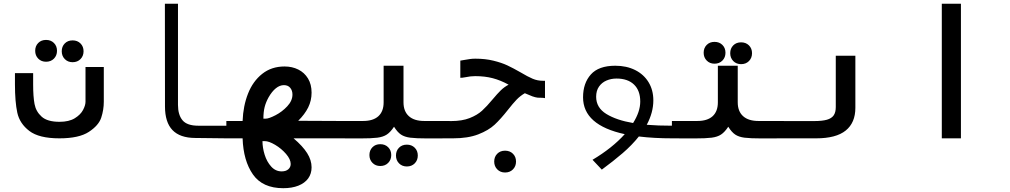

<svg xmlns="http://www.w3.org/2000/svg" viewBox="-20 -745 5440 1034"><path d="M60.5 -291V-351H158.5V-289.5Q158.5 -225 166 -184.8Q173.5 -144.5 204.2 -116.8Q235 -89 300.5 -89Q351.5 -89 382.8 -108.2Q414 -127.5 427.2 -152.8Q440.5 -178 440.5 -197V-384H539V-197Q539 -153.5 525.2 -111.5Q511.5 -69.5 458.5 -34.8Q405.5 0 300 0Q190 0 138 -39.8Q86 -79.5 73.2 -138Q60.5 -196.5 60.5 -291ZM169.5 -471.5Q169.5 -497 185.8 -513.5Q202 -530 228 -530Q254 -530 270.5 -513.5Q287 -497 287 -471.5Q287 -446 270.5 -429.2Q254 -412.5 228 -412.5Q202.5 -412.5 186 -429.2Q169.5 -446 169.5 -471.5ZM312.5 -469Q312.5 -494.5 328.8 -511Q345 -527.5 371 -527.5Q397 -527.5 413.5 -511Q430 -494.5 430 -469Q430 -443.5 413.5 -426.8Q397 -410 371 -410Q345.5 -410 329 -426.8Q312.5 -443.5 312.5 -469Z M868.5 -172 868 -725H938.5V-180Q938.5 -126.5 963 -97.2Q987.5 -68 1048 -68H1201.5V0L1030.5 -2Q949 -2.5 908.8 -44.5Q868.5 -86.5 868.5 -172Z M1286.5 0H1199V-93.5H1286.5Q1289.5 -174.5 1315.8 -241Q1342 -307.5 1392 -347.2Q1442 -387 1512.5 -387Q1553.5 -387 1586.5 -370.5Q1619.5 -354 1638.8 -322.2Q1658 -290.5 1658 -246Q1658 -203.5 1639.8 -166.5Q1621.5 -129.5 1586 -94.5L1801 -93.5V0H1561Q1610.5 42 1634.2 79.8Q1658 117.5 1658 156Q1658 190.5 1639.8 215.8Q1621.5 241 1587 254.8Q1552.5 268.5 1505.5 268.5Q1394 268.5 1342.2 194.5Q1290.5 120.5 1286.5 0ZM1545.5 138Q1545.5 113 1520.5 84Q1495.5 55 1461.8 35Q1428 15 1405.5 15H1393.5Q1393.5 50 1405.2 88Q1417 126 1440.5 152Q1464 178 1497 178Q1519.5 178 1532.5 166.8Q1545.5 155.5 1545.5 138ZM1555 -236Q1555 -257.5 1543 -272Q1531 -286.5 1509 -286.5Q1486.5 -286.5 1465.5 -269.5Q1444.5 -252.5 1426.5 -221Q1412 -195 1405.2 -168.5Q1398.5 -142 1398.5 -106H1411.5Q1428 -106 1463.8 -124.5Q1499.5 -143 1527.2 -172.8Q1555 -202.5 1555 -236Z M1969.5 90Q1969.5 64.5 1985.8 48Q2002 31.5 2028 31.5Q2054 31.5 2070.5 48Q2087 64.5 2087 90Q2087 115.5 2070.5 132.2Q2054 149 2028 149Q2002.5 149 1986 132.2Q1969.5 115.5 1969.5 90ZM2112.5 92.5Q2112.5 67 2128.8 50.5Q2145 34 2171 34Q2197 34 2213.5 50.5Q2230 67 2230 92.5Q2230 118 2213.5 134.8Q2197 151.5 2171 151.5Q2145.5 151.5 2129 134.8Q2112.5 118 2112.5 92.5ZM2046 -194V-391H2153V-194Q2153 -145.5 2181.8 -119.5Q2210.5 -93.5 2264.5 -93.5H2401.5V0L2283.5 0.5Q2220.5 0.5 2189.5 -3.5Q2158.5 -7.5 2139.2 -20.5Q2120 -33.5 2102 -62.5Q2083 -33.5 2063.2 -20.5Q2043.5 -7.5 2012.2 -3.5Q1981 0.5 1918 0.5L1798.5 0V-93.5H1935.5Q1989.5 -93.5 2017.8 -119.2Q2046 -145 2046 -194Z M2398.5 -93H2409.5Q2468.5 -93 2509.5 -109.2Q2550.5 -125.5 2576 -148.8Q2601.5 -172 2633.5 -210.5Q2658.5 -240.5 2677 -258.5Q2695.5 -276.5 2719 -289Q2676.5 -312.5 2633.8 -323.8Q2591 -335 2539 -335Q2514 -335 2486 -329Q2467.5 -325.5 2459 -326V-418.5L2479.5 -422Q2499 -425.5 2511.8 -427.2Q2524.5 -429 2540 -429Q2593.5 -429 2637.2 -418.2Q2681 -407.5 2712 -393Q2743 -378.5 2784 -355Q2822.5 -332 2848.5 -321Q2874.5 -310 2903 -310H2915V-216.5Q2906 -218.5 2893 -218.5Q2882 -218.5 2875.5 -219Q2863 -220.5 2847 -226.2Q2831 -232 2806.5 -243Q2782 -229 2762.2 -208.5Q2742.5 -188 2715.5 -153.5Q2676.5 -104 2643.8 -73.5Q2611 -43 2555.8 -21.5Q2500.5 0 2419.5 0H2398.5ZM2641.5 125Q2641.5 99.5 2657.8 83Q2674 66.5 2700 66.5Q2726 66.5 2742.5 83Q2759 99.5 2759 125Q2759 150.5 2742.5 167.2Q2726 184 2700 184Q2674.5 184 2658 167.2Q2641.5 150.5 2641.5 125Z M3344.5 -22.5Q3120 -71 3120 -221Q3120 -297 3162 -344Q3204 -391 3293.5 -391Q3354 -391 3400.5 -367.8Q3447 -344.5 3472.8 -302.2Q3498.5 -260 3498.5 -204.5Q3498.5 -139 3463 -73Q3522 -68 3601.5 -68V0Q3502 0 3420.5 -10Q3382.5 37.5 3333 80Q3283.5 122.5 3221 168.5L3171 115.5Q3277 52.5 3344.5 -22.5ZM3389.5 -82.5Q3428 -143.5 3428 -198Q3428 -257.5 3394.2 -289.8Q3360.5 -322 3300 -322Q3271 -322 3246 -311.2Q3221 -300.5 3205.8 -278.5Q3190.5 -256.5 3190.5 -224Q3190.5 -165 3245.5 -131.2Q3300.5 -97.5 3389.5 -82.5Z M3769.5 -461Q3769.5 -486.5 3785.8 -503Q3802 -519.5 3828 -519.5Q3854 -519.5 3870.5 -503Q3887 -486.5 3887 -461Q3887 -435.5 3870.5 -418.8Q3854 -402 3828 -402Q3802.5 -402 3786 -418.8Q3769.5 -435.5 3769.5 -461ZM3912.5 -458.5Q3912.5 -484 3928.8 -500.5Q3945 -517 3971 -517Q3997 -517 4013.5 -500.5Q4030 -484 4030 -458.5Q4030 -433 4013.5 -416.2Q3997 -399.5 3971 -399.5Q3945.5 -399.5 3929 -416.2Q3912.5 -433 3912.5 -458.5ZM3846 -194V-391H3953V-194Q3953 -145.5 3981.8 -119.5Q4010.5 -93.5 4064.5 -93.5H4201.5V0L4083.5 0.5Q4020.5 0.5 3989.5 -3.5Q3958.5 -7.5 3939.2 -20.5Q3920 -33.5 3902 -62.5Q3883 -33.5 3863.2 -20.5Q3843.5 -7.5 3812.2 -3.5Q3781 0.5 3718 0.5L3598.5 0V-93.5H3735.5Q3789.5 -93.5 3817.8 -119.2Q3846 -145 3846 -194Z M4200 -93H4364Q4408 -93 4433.2 -100.2Q4458.5 -107.5 4469.8 -123.8Q4481 -140 4481 -168.5V-445H4586.5V-164.5Q4586.5 -84 4534.5 -42Q4482.5 0 4375.5 0H4200Z M5155 -725V0H5052V-725Z"/></svg>

Font: JuliaMono SemiBoldItalic
Style: Regular
Weight: 600
Italic angle: -9°
Monospace: yes
Designer: cormullion
Foundry: corm
Version: Version 0.049; ttfautohint (v1.8.4)